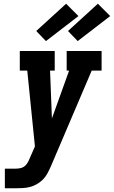

<svg xmlns="http://www.w3.org/2000/svg" viewBox="-20 -1008 610 1028"><path d="M6 0V-105H64Q77 -105 90.5 -108Q104 -111 114.5 -120.5Q125 -130 131 -142.5Q137 -155 142 -167L167 -224L126 -630H86V-735H273V-630H248L258 -374L350 -630H337V-735H524V-630H471L256 -126Q247 -104 235.5 -82.5Q224 -61 207 -44Q192 -30 174.5 -20.5Q157 -11 138.5 -6.5Q120 -2 101.5 -1Q83 0 64 0ZM396 -788 344 -842 504 -988 570 -922ZM226 -788 174 -842 334 -988 400 -922Z"/></svg>

Font: Iosevka Slab Extrabold
Style: Italic
Weight: 800
Italic angle: -9°
Monospace: yes
Designer: Belleve Invis
Foundry: Belleve Invis
Version: Version 11.1.0; ttfautohint (v1.8.3)